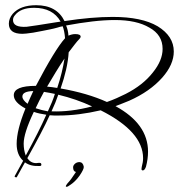

<svg xmlns="http://www.w3.org/2000/svg" viewBox="-20 -577 688 738"><path d="M39 104Q35 103 37 99L69 41Q44 18 44 -24Q44 -77 78 -160Q33 -184 33 -211Q33 -247 118 -247Q192 -388 230 -430Q228 -457 221 -476Q216 -475 211 -474Q206 -473 201 -471Q187 -467 172 -464Q157 -461 142 -458Q123 -454 107.5 -451.5Q92 -449 81 -448Q77 -448 73.5 -447.5Q70 -447 66 -447Q14 -447 14 -486Q14 -506 29 -524Q58 -557 119 -557Q198 -557 228 -496Q280 -504 326.5 -508Q373 -512 413 -512Q525 -512 586 -476Q648 -438 648 -379Q648 -329 604 -279Q556 -225 477 -190Q464 -185 451 -179.5Q438 -174 424 -169Q549 -101 549 6Q549 20 547 34.5Q545 49 541 64Q536 78 529 78Q523 78 524 71L525 64Q530 46 530 31Q530 -71 367 -153Q281 -133 206 -133Q196 -133 187.5 -133Q179 -133 171 -134Q157 -103 135.5 -62Q114 -21 85 31Q98 50 119 50L129 49H132Q139 49 139 56Q139 61 133 61Q97 63 76 47L45 103Q44 106 39 104ZM82 -474Q96 -476 124 -480Q152 -484 193 -491L213 -494Q183 -547 111 -547Q59 -547 37 -518Q30 -510 30 -500Q30 -471 82 -474ZM391 -185Q411 -192 429 -200Q447 -208 463 -216Q530 -250 568 -299Q605 -345 605 -389Q605 -443 554 -471Q505 -500 422 -500Q382 -500 334.5 -494.5Q287 -489 234 -479Q242 -461 243 -440Q257 -446 269 -446Q290 -446 290 -436Q290 -432 285 -427Q277 -419 267 -406Q257 -393 244 -376Q242 -344 234 -309Q226 -274 213 -237Q316 -219 391 -185ZM200 -239Q210 -269 217 -297.5Q224 -326 228 -352Q211 -327 194.5 -300Q178 -273 161 -244Q170 -243 180 -242Q190 -241 200 -239ZM86 -178Q91 -190 96.5 -202Q102 -214 108 -227Q66 -226 66 -206Q66 -193 86 -178ZM164 -149Q172 -166 179 -183Q186 -200 191 -216Q181 -218 171.5 -220Q162 -222 154 -223L149 -224Q140 -208 132 -192Q124 -176 117 -161Q141 -153 164 -149ZM178 -149Q250 -146 334 -168Q274 -196 204 -213Q199 -198 192.5 -182Q186 -166 178 -149ZM79 21Q104 -25 124 -64.5Q144 -104 158 -136Q145 -138 133 -140.5Q121 -143 110 -147Q71 -65 71 -25Q71 0 79 21ZM235 141 233 140Q233 135 240 127Q252 115 272 84Q261 82 261 66Q261 59 268 52.5Q275 46 286 46Q299 47 302 64Q303 73 286 98Q269 122 248 135Q241 141 235 141Z"/></svg>

Font: Passions Conflict
Style: Regular
Weight: 400
Designer: Robert E. Leuschke
Foundry: Robert E. Leuschke
Version: Version 1.010; ttfautohint (v1.8.3)